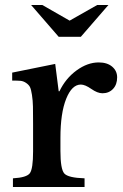

<svg xmlns="http://www.w3.org/2000/svg" viewBox="-20 -752 494 772"><path d="M223 -198V-145Q223 -72 238.5 -54.5Q254 -37 320 -35V0H32V-35Q87 -38 100 -55.5Q113 -73 113 -143V-254Q113 -299 112.5 -323.5Q112 -348 108.5 -370.5Q105 -393 100.5 -402Q96 -411 85 -418.5Q74 -426 62.5 -427Q51 -428 29 -428V-460L202 -495L216 -385H219Q244 -437 288 -469Q332 -501 377 -501Q411 -501 431 -484Q451 -467 451 -441Q451 -412 434.5 -394.5Q418 -377 392 -377Q372 -377 347 -394.5Q322 -412 305 -412Q269 -412 246 -354.5Q223 -297 223 -198ZM305 -604H216L105 -732H150L260 -669L371 -732H416Z"/></svg>

Font: Kolar Light
Style: Regular
Weight: 300
Designer: Ramakrishna Saiteja (Kannada); Shiva Nallaperumal (Latin)
Foundry: Indian Type Foundry
Version: Version 1.001;PS 1.0;hotconv 1.0.88;makeotf.lib2.5.647800